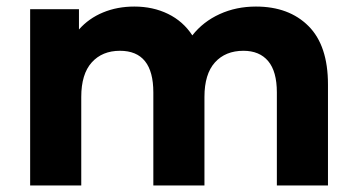

<svg xmlns="http://www.w3.org/2000/svg" viewBox="-20 -566 1089 586"><path d="M981 -308V0H825V-284Q825 -348 798.5 -379.5Q772 -411 723 -411Q668 -411 636 -375.5Q604 -340 604 -270V0H448V-284Q448 -411 346 -411Q292 -411 260 -375.5Q228 -340 228 -270V0H72V-538H221V-476Q251 -510 294.5 -528Q338 -546 390 -546Q447 -546 493 -523.5Q539 -501 567 -458Q600 -500 650.5 -523Q701 -546 761 -546Q862 -546 921.5 -486.5Q981 -427 981 -308Z"/></svg>

Font: Montserrat Alternates
Style: Bold
Weight: 700
Designer: Julieta Ulanovsky
Foundry: Julieta Ulanovsky
Version: Version 7.200